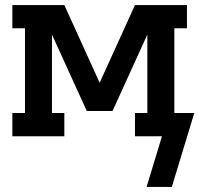

<svg xmlns="http://www.w3.org/2000/svg" viewBox="-20 -540 790 761"><path d="M561 201 622 0H515V-92H564V-403L426 -100H324L186 -403V-92H235V0H29V-92H79V-428H29V-520H235L375 -212L515 -520H721V-428H671V-92H750L661 201Z"/></svg>

Font: Iosevka Etoile Semibold
Style: Regular
Weight: 600
Designer: Belleve Invis
Foundry: Belleve Invis
Version: Version 22.1.2; ttfautohint (v1.8.4)